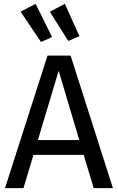

<svg xmlns="http://www.w3.org/2000/svg" viewBox="-20 -978 613 998"><path d="M415 -173H154L102 0H6L227 -689H347L567 0H467ZM392 -250 285 -610 177 -250ZM251 -785 193 -760 87 -917 165 -958ZM393 -790 335 -765 239 -917 317 -958Z"/></svg>

Font: Fira Sans
Style: Regular
Weight: 400
Designer: bBox Type GmbH & Carrois Corporate GbR & Edenspiekermann AG
Foundry: bBox Type GmbH & Carrois Corporate GbR & Edenspiekermann AG
Version: Version 4.301